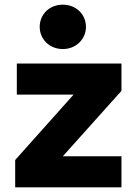

<svg xmlns="http://www.w3.org/2000/svg" viewBox="-20 -802 567 822"><path d="M249 -592C306 -592 348 -635 348 -687C348 -740 306 -782 249 -782C191 -782 150 -740 150 -687C150 -635 191 -592 249 -592ZM500 0V-133H249L500 -413V-530H52V-397H295L45 -117V0Z"/></svg>

Font: Be Vietnam Pro ExtraBold
Style: Regular
Weight: 800
Designer: Lam Bao, Tony Le, Vietanh Nguyen
Foundry: Yellow Type Foundry
Version: Version 1.002